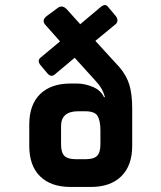

<svg xmlns="http://www.w3.org/2000/svg" viewBox="-20 -741 640 761"><path d="M504 -309V-163Q504 -85 461 -42.5Q418 0 340 0H260Q182 0 139 -42Q96 -84 96 -163V-247Q96 -326 139 -368Q182 -410 260 -410H284Q316 -410 348 -396.5Q380 -383 392 -356H396Q386 -392 362 -417L276 -512L196 -445Q182 -434 168 -450L138 -486Q128 -501 140 -512L218 -577L162 -640Q142 -660 166 -678L208 -709Q226 -723 244 -705L298 -645L380 -714Q398 -728 408 -714L440 -676Q452 -657 438 -645L358 -579L454 -474Q482 -441 493 -404Q504 -367 504 -309ZM378 -169V-224Q378 -262 367 -281Q356 -300 318 -300H290Q222 -300 222 -241V-169Q222 -137 235 -123.5Q248 -110 280 -110H320Q352 -110 365 -123.5Q378 -137 378 -169Z"/></svg>

Font: RajdhaniMono
Style: Bold
Weight: 700
Monospace: yes
Designer: Satya Rajpurohit, Jyotish Sonowal
Foundry: Indian Type Foundry
Version: Version 1.201;PS 1.0;hotconv 1.0.78;makeotf.lib2.5.61930; tt